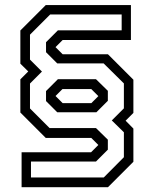

<svg xmlns="http://www.w3.org/2000/svg" viewBox="-20 -664 623 778"><path d="M67.5 94.5V-47H349L378.5 -76.5L350 -105H165.5L62.5 -208V-342.5L94.5 -374.5L62.5 -406V-540.5L165.5 -643.5H510.5V-502H234L205 -473L234 -444H417.5L520.5 -341V-206.5L489 -175L520.5 -143V-8.5L417.5 94.5ZM105.5 55H400.5L482 -27V-128L433 -176L482 -225V-326L400 -407H212L166.5 -452.5V-493L214.5 -541H473V-605.5H183.5L101.5 -523.5V-422.5L150 -374L101.5 -325.5V-224.5L181 -145H369L417 -98V-57.5L369 -9.5H105.5ZM234 -246H350L378.5 -274.5L350 -303H233L205 -275ZM212 -209 166.5 -254.5V-295L214.5 -343H369L417 -296V-255.5L370.5 -209Z"/></svg>

Font: Tourney Thin
Style: Regular
Weight: 400
Version: Version 1.015